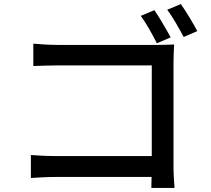

<svg xmlns="http://www.w3.org/2000/svg" viewBox="-20 -880 1040 945"><path d="M820 -696C800 -733 764 -795 740 -830L673 -802C699 -766 732 -708 752 -667ZM834 -578C834 -604 836 -639 837 -661C818 -660 784 -659 757 -659H260C226 -659 179 -662 144 -665V-555C170 -556 221 -558 260 -558H727V-112H248C205 -112 161 -115 132 -117V-4C161 -6 211 -9 251 -9H726C726 13 725 32 725 45H839C837 24 834 -25 834 -60ZM803 -832C830 -797 862 -739 884 -698L951 -727C931 -765 895 -825 870 -860Z"/></svg>

Font: Noto Sans T Chinese Medium
Style: Regular
Weight: 500
Designer: Ryoko NISHIZUKA (kana & ideographs); Paul D. Hunt (Latin, Greek & Cyrillic); Wenlong ZHANG (bopomofo); Sandoll Communica
Foundry: Adobe Systems Incorporated
Version: Version 1.000;PS 1;hotconv 1.0.78;makeotf.lib2.5.61930